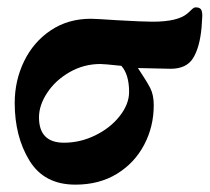

<svg xmlns="http://www.w3.org/2000/svg" viewBox="-20 -488 570 522"><path d="M20 -208Q20 -269 45.5 -321.5Q71 -374 118 -405.5Q165 -437 227 -437Q239 -437 299 -433Q369 -429 395 -429Q463 -429 489 -451Q494 -455 500.5 -461.5Q507 -468 512 -468Q522 -468 526 -463Q530 -458 530 -445L528 -413Q523 -359 505 -330Q487 -301 444 -301L355 -303Q379 -267 388.5 -248.5Q398 -230 398 -202Q398 -144 372 -94.5Q346 -45 298 -15.5Q250 14 185 14Q100 14 60 -51.5Q20 -117 20 -208ZM331 -238Q331 -285 310 -309Q263 -314 253 -314Q208 -314 169.5 -292Q131 -270 108.5 -236Q86 -202 86 -169Q86 -100 154 -100Q198 -100 239 -120Q280 -140 305.5 -172.5Q331 -205 331 -238Z"/></svg>

Font: EB Garamond ExtraBold
Style: Regular
Weight: 800
Designer: Georg Duffner and Octavio Pardo
Foundry: Georg Duffner
Version: Version 1.000